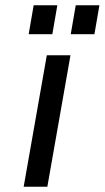

<svg xmlns="http://www.w3.org/2000/svg" viewBox="-20 -710 398 730"><path d="M70 0 158 -500H248L160 0ZM249 -580 268 -690H358L339 -580ZM89 -580 108 -690H198L179 -580Z"/></svg>

Font: Cuprum
Style: Italic
Weight: 400
Italic angle: -10°
Designer: Jovanny Lemonad
Foundry: Jovanny Lemonad
Version: Version 3.000